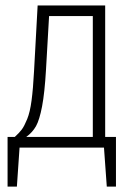

<svg xmlns="http://www.w3.org/2000/svg" viewBox="-20 -542 500 705"><path d="M366.2 -39.1H405.8V143.1H372.1L361.8 0H51.8L42 143.1H7.8V-39.1H34.2Q51.3 -54.7 60.3 -66.9Q69.3 -79.1 79.8 -104.7Q90.3 -130.4 95.9 -173.1Q101.6 -215.8 105 -280.8L118.2 -522H366.2ZM320.8 -39.1V-482.9H160.2L148.9 -286.1Q144 -201.2 134.5 -151.4Q125 -101.6 112.1 -78.6Q99.1 -55.7 76.2 -39.1Z"/></svg>

Font: Fira Sans Compressed ExtraLight
Style: Regular
Weight: 250
Width: 1
Designer: Carrois Corporate & Edenspiekermann AG
Foundry: Carrois Corporate GbR & Edenspiekermann AG
Version: Version 4.203;PS 004.203;hotconv 1.0.88;makeotf.lib2.5.64775